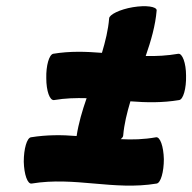

<svg xmlns="http://www.w3.org/2000/svg" viewBox="-20 -513 615 614"><path d="M81 74C220 51 343 97 481 74C494 72 504 37 504 -4C503 -45 492 -76 479 -74C440 -67 403 -66 366 -68C371 -72 374 -76 374 -80C377 -116 386 -152 397 -189C448 -185 499 -184 553 -193C566 -195 576 -230 575 -271C575 -312 563 -343 550 -341C515 -335 480 -333 446 -334C463 -383 477 -431 481 -480C481 -492 447 -497 405 -490C363 -483 329 -466 329 -454C326 -417 317 -381 306 -344C255 -348 204 -350 150 -341C137 -338 127 -303 128 -263C128 -222 139 -191 153 -193C188 -199 223 -200 257 -199C243 -159 231 -118 225 -78C177 -82 129 -82 79 -74C66 -72 56 -37 56 4C57 45 68 76 81 74Z"/></svg>

Font: Nupuram Black Oblique
Style: Regular
Weight: 900
Designer: Santhosh Thottingal (santhosh.thottingal@gmail.com)
Foundry: SMC
Version: Version 1.000